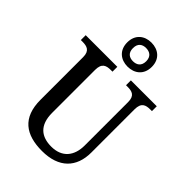

<svg xmlns="http://www.w3.org/2000/svg" viewBox="-279 -1101 1232 1232"><g transform="rotate(45 337.0 -484.5)"><path d="M346 -761C409 -761 458 -799 458 -870C458 -941 409 -979 346 -979C284 -979 235 -941 235 -870C235 -799 284 -761 346 -761ZM346 -810C314 -810 287 -826 287 -870C287 -914 314 -930 346 -930C379 -930 407 -914 407 -870C407 -826 379 -810 346 -810ZM341 10C494 10 572 -73 572 -207V-599C572 -661 604 -670 645 -670H659V-714H424V-670H438C479 -670 510 -661 510 -603V-209C510 -115 461 -52 363 -52C275 -52 214 -95 214 -210V-599C214 -661 246 -670 287 -670H301V-714H14V-670H29C69 -670 102 -661 102 -603V-216C102 -53 194 10 341 10Z"/></g></svg>

Font: Noto Serif Myanmar SemiCondensed Medium
Style: Regular
Weight: 500
Width: 4
Designer: Ben Mitchell and the Monotype Design Team
Foundry: Monotype Imaging Inc.
Version: Version 2.106